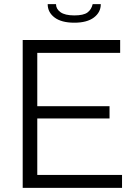

<svg xmlns="http://www.w3.org/2000/svg" viewBox="-20 -902 649 922"><path d="M337 -793Q275 -793 242 -818Q209 -843 209 -882H249Q249 -859 270.5 -843.5Q292 -828 337 -828Q381 -828 400 -842Q419 -856 425 -882H464Q464 -843 431 -818Q398 -793 337 -793ZM566 -62V0H89V-710H557V-648H159V-392H506V-333H159V-62Z"/></svg>

Font: Raleway-v4020
Style: Regular
Weight: 400
Designer: Matt McInerney, Pablo Impallari, Rodrigo Fuenzalida
Foundry: Matt McInerney, Pablo Impallari, Rodrigo Fuenzalida
Version: Version 4.020;PS 004.020;hotconv 1.0.88;makeotf.lib2.5.64775